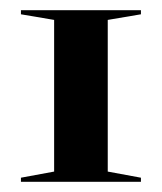

<svg xmlns="http://www.w3.org/2000/svg" viewBox="-20 -704 317 376"><path d="M191 -665 256 -676V-684H21V-676L86 -665V-368L21 -356V-348H256V-356L191 -368Z"/></svg>

Font: Mazius Display
Style: Bold
Weight: 700
Designer: Alberto Casagrande & Collletttivo
Foundry: Collletttivo
Version: Version 2.000;Glyphs 3.2 (3221)